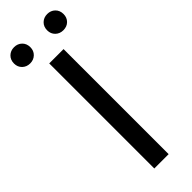

<svg xmlns="http://www.w3.org/2000/svg" viewBox="-305 -912 929 929"><g transform="rotate(-45 159.5 -447.5)"><path d="M111 -719H209V0H111ZM217 -839Q217 -864 233 -879.5Q249 -895 273 -895Q297 -895 313 -879.5Q329 -864 329 -839Q329 -815 313.5 -799.5Q298 -784 273 -784Q249 -784 233 -799.5Q217 -815 217 -839ZM-10 -839Q-10 -864 6 -879.5Q22 -895 46 -895Q70 -895 86 -879.5Q102 -864 102 -839Q102 -815 86 -799.5Q70 -784 46 -784Q22 -784 6 -799.5Q-10 -815 -10 -839Z"/></g></svg>

Font: Nebula Sans Medium
Style: Regular
Weight: 500
Designer: Paul D. Hunt for Adobe (as Source Sans)
Foundry: Nebula Entertainment & Broadcasting LLC
Version: Version 1.010